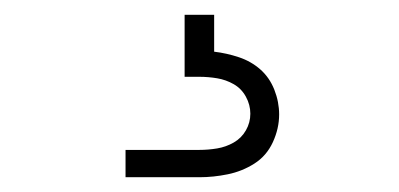

<svg xmlns="http://www.w3.org/2000/svg" viewBox="-20 -20 540 260"><path d="M150 220V183H250Q262 183 274 181Q286 179 296.5 173Q307 167 313 156.5Q319 146 319 134Q319 122 313 111Q307 100 296.5 94Q286 88 274 86Q262 84 250 84H230V0H270V50Q287 52 303.5 57.5Q320 63 332.5 74Q345 85 351.5 101.5Q358 118 358 135Q358 154 349.5 172.5Q341 191 324.5 201.5Q308 212 288.5 216Q269 220 250 220Z"/></svg>

Font: Iosevka Curly Extralight
Style: Regular
Weight: 200
Monospace: yes
Designer: Belleve Invis
Foundry: Belleve Invis
Version: Version 22.1.2; ttfautohint (v1.8.4)